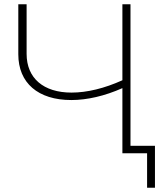

<svg xmlns="http://www.w3.org/2000/svg" viewBox="-20 -720 783 902"><path d="M708 -35H593V-700H555V-343C471 -305 389 -285 316 -285C184 -285 105 -353 105 -467V-700H66V-465C66 -330 159 -250 315 -250C389 -250 472 -269 555 -306V0H671V162H708Z"/></svg>

Font: Montserrat-Alt1 ExtLt
Style: Regular
Weight: 200
Designer: Differentunic
Foundry: Differentunic
Version: Version 7.222